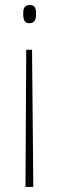

<svg xmlns="http://www.w3.org/2000/svg" viewBox="-20 -547 234 761"><path d="M123 -493C123 -515 118 -527 98 -527C75 -527 72 -511 72 -493C72 -467 78 -455 97 -455C117 -455 123 -469 123 -493ZM84 -350 81 194H112L107 -350Z"/></svg>

Font: Noto Sans Khmer UI ExtraCondensed Thin
Style: Regular
Weight: 100
Width: 2
Designer: Danh Hong and the Monotype Design Team
Foundry: Monotype Imaging Inc.
Version: Version 2.002